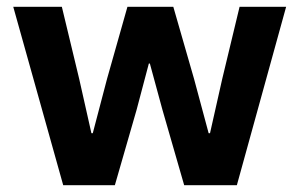

<svg xmlns="http://www.w3.org/2000/svg" viewBox="-20 -545 881 565"><path d="M166 0 19 -525H162L213 -313L249 -153H253L295 -313L355 -525H490L551 -313L594 -153H598L634 -313L685 -525H822L677 0H522L458 -222L421 -358H418L382 -222L318 0Z"/></svg>

Font: IBM Plex Sans
Style: Regular
Weight: 400
Designer: Mike Abbink, Paul van der Laan, Pieter van Rosmalen
Foundry: Bold Monday
Version: Version 3.201